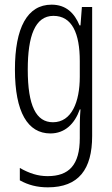

<svg xmlns="http://www.w3.org/2000/svg" viewBox="-20 -562 482 823"><path d="M201 -542C97 -542 44 -443 44 -264C44 -81 99 10 196 10C258 10 300 -31 322 -93H325C322 -57 322 -28 322 -2V30C322 146 275 193 184 193C142 193 106 181 65 158V211C101 231 139 241 185 241C317 241 375 164 375 21V-532H331L325 -453H321C299 -506 263 -542 201 -542ZM209 -494C289 -494 322 -419 322 -300V-233C322 -125 287 -38 207 -38C135 -38 99 -108 99 -264C99 -407 130 -494 209 -494Z"/></svg>

Font: Noto Sans UI Condensed Light
Style: Regular
Weight: 300
Width: 3
Designer: Monotype Design Team
Foundry: Monotype Imaging Inc.
Version: Version 1.901